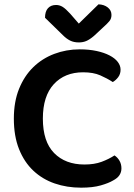

<svg xmlns="http://www.w3.org/2000/svg" viewBox="-20 -851 619 887"><path d="M537 -529Q537 -509 526 -494.5Q515 -480 501 -472Q475 -489 443 -503Q411 -517 364 -517Q279 -517 228.5 -462Q178 -407 178 -303Q178 -197 230 -144Q282 -91 370 -91Q416 -91 449.5 -103.5Q483 -116 509 -133Q523 -124 532 -108.5Q541 -93 541 -73Q541 -56 532 -42Q523 -28 502 -17Q482 -5 445.5 5.5Q409 16 355 16Q289 16 232.5 -3.5Q176 -23 134 -62.5Q92 -102 68 -162Q44 -222 44 -303Q44 -381 68 -440.5Q92 -500 133.5 -540.5Q175 -581 230.5 -602Q286 -623 348 -623Q391 -623 426 -615.5Q461 -608 486 -595Q511 -582 524 -565Q537 -548 537 -529ZM435 -831Q461 -830 478 -816.5Q495 -803 495 -782Q495 -765 485.5 -753.5Q476 -742 457 -725L414 -685Q394 -668 378.5 -661.5Q363 -655 344 -655Q321 -655 304 -663.5Q287 -672 271 -688L188 -769Q188 -798 201.5 -813Q215 -828 239 -828Q255 -828 269 -819.5Q283 -811 304 -788L344 -742Z"/></svg>

Font: Baloo Thambi 2 SemiBold
Style: Regular
Weight: 600
Designer: Aadarsh Rajan and Ek Type
Foundry: Ek Type
Version: Version 1.640;hotconv 1.0.111;makeotfexe 2.5.65597; ttfautoh